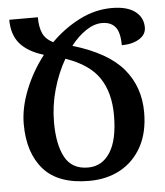

<svg xmlns="http://www.w3.org/2000/svg" viewBox="-53 -773 715 830"><g transform="rotate(-5 305.0 -358.0)"><path d="M563 -265Q563 -178 529.5 -116.5Q496 -55 437 -22.5Q378 10 301 10Q167 10 103.5 -62Q40 -134 40 -259Q40 -329 70.5 -406Q101 -483 153 -550Q84 -571 50.5 -610Q17 -649 17 -714H141Q141 -672 153 -644.5Q165 -617 198 -601Q254 -657 322 -691.5Q390 -726 463 -726Q528 -726 563 -700Q598 -674 598 -630Q598 -599 568 -580.5Q538 -562 492 -562Q492 -618 472.5 -641.5Q453 -665 415 -665Q381 -665 345.5 -641.5Q310 -618 279 -578Q430 -533 496.5 -454.5Q563 -376 563 -265ZM171 -255Q171 -159 201 -103.5Q231 -48 301 -48Q362 -48 397 -102.5Q432 -157 432 -264Q432 -362 389 -426Q346 -490 244 -525Q211 -468 191 -398Q171 -328 171 -255Z"/></g></svg>

Font: Noto Serif Armenian ExtraCondensed
Style: Bold
Weight: 700
Width: 2
Designer: Monotype Design Team
Foundry: Monotype Imaging Inc.
Version: Version 2.008; ttfautohint (v1.8.4.7-5d5b)